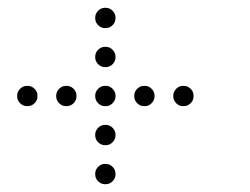

<svg xmlns="http://www.w3.org/2000/svg" viewBox="-20 -596 640 492"><path d="M249 -576Q239 -576 231.5 -568.5Q224 -561 224 -551V-549Q224 -539 231.5 -531.5Q239 -524 249 -524H251Q261 -524 268.5 -531.5Q276 -539 276 -549V-551Q276 -561 268.5 -568.5Q261 -576 251 -576ZM249 -476Q239 -476 231.5 -468.5Q224 -461 224 -451V-449Q224 -439 231.5 -431.5Q239 -424 249 -424H251Q261 -424 268.5 -431.5Q276 -439 276 -449V-451Q276 -461 268.5 -468.5Q261 -476 251 -476ZM49 -376Q39 -376 31.5 -368.5Q24 -361 24 -351V-349Q24 -339 31.5 -331.5Q39 -324 49 -324H51Q61 -324 68.5 -331.5Q76 -339 76 -349V-351Q76 -361 68.5 -368.5Q61 -376 51 -376ZM149 -376Q139 -376 131.5 -368.5Q124 -361 124 -351V-349Q124 -339 131.5 -331.5Q139 -324 149 -324H151Q161 -324 168.5 -331.5Q176 -339 176 -349V-351Q176 -361 168.5 -368.5Q161 -376 151 -376ZM249 -376Q239 -376 231.5 -368.5Q224 -361 224 -351V-349Q224 -339 231.5 -331.5Q239 -324 249 -324H251Q261 -324 268.5 -331.5Q276 -339 276 -349V-351Q276 -361 268.5 -368.5Q261 -376 251 -376ZM349 -376Q339 -376 331.5 -368.5Q324 -361 324 -351V-349Q324 -339 331.5 -331.5Q339 -324 349 -324H351Q361 -324 368.5 -331.5Q376 -339 376 -349V-351Q376 -361 368.5 -368.5Q361 -376 351 -376ZM449 -376Q439 -376 431.5 -368.5Q424 -361 424 -351V-349Q424 -339 431.5 -331.5Q439 -324 449 -324H451Q461 -324 468.5 -331.5Q476 -339 476 -349V-351Q476 -361 468.5 -368.5Q461 -376 451 -376ZM249 -276Q239 -276 231.5 -268.5Q224 -261 224 -251V-249Q224 -239 231.5 -231.5Q239 -224 249 -224H251Q261 -224 268.5 -231.5Q276 -239 276 -249V-251Q276 -261 268.5 -268.5Q261 -276 251 -276ZM249 -176Q239 -176 231.5 -168.5Q224 -161 224 -151V-149Q224 -139 231.5 -131.5Q239 -124 249 -124H251Q261 -124 268.5 -131.5Q276 -139 276 -149V-151Q276 -161 268.5 -168.5Q261 -176 251 -176Z"/></svg>

Font: Doto Rounded
Style: Regular
Weight: 400
Monospace: yes
Version: Version 1.000